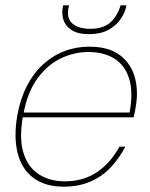

<svg xmlns="http://www.w3.org/2000/svg" viewBox="-20 -688 561 720"><path d="M219 12Q149 12 105 -21Q61 -54 46 -114.5Q31 -175 45 -256Q56 -317 80.5 -365Q105 -413 141 -446Q177 -479 221 -496Q265 -513 315 -513Q388 -513 430 -481Q472 -449 486 -396.5Q500 -344 488 -282Q487 -273 485 -265.5Q483 -258 481 -248H55L58 -266H466Q480 -344 464 -394Q448 -444 408.5 -468.5Q369 -493 311 -493Q259 -493 209 -469.5Q159 -446 121 -394.5Q83 -343 68 -261L66 -252Q51 -167 68.5 -113Q86 -59 127 -33.5Q168 -8 223 -8Q292 -8 343 -42Q394 -76 428 -138H450Q427 -94 395 -60Q363 -26 319 -7Q275 12 219 12ZM315 -560Q271 -560 248 -575.5Q225 -591 218 -613.5Q211 -636 215 -658L217 -668H239Q227 -623 249.5 -601.5Q272 -580 319 -580Q368 -580 394.5 -604.5Q421 -629 432 -668H454L452 -659Q447 -637 430.5 -614Q414 -591 385.5 -575.5Q357 -560 315 -560Z"/></svg>

Font: DM Sans 17pt Thin
Style: Italic
Weight: 250
Italic angle: -10°
Version: Version 4.004;gftools[0.9.30]